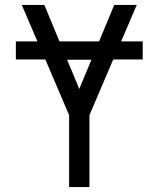

<svg xmlns="http://www.w3.org/2000/svg" viewBox="-20 -755 640 775"><path d="M259 0V-290L163 -515H44V-588H131L68 -735H159L220 -588H380L441 -735H532L469 -588H556V-515H437L341 -290V0ZM300 -396 349 -514H251Z"/></svg>

Font: Nova
Style: Regular
Weight: 400
Monospace: yes
Designer: Belleve Invis
Foundry: Belleve Invis
Version: Version 24.1.4; ttfautohint (v1.8.4)